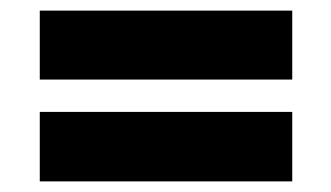

<svg xmlns="http://www.w3.org/2000/svg" viewBox="-20 -504 625 362"><path d="M55 -484H531V-354H55ZM55 -293H531V-162H55Z"/></svg>

Font: Noto Sans Devanagari Black
Style: Regular
Weight: 900
Version: Version 2.003